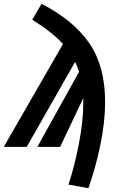

<svg xmlns="http://www.w3.org/2000/svg" viewBox="-64 -774 617 1012"><path d="M490 -237Q490 -132 465.5 -12.5Q441 107 402 218L297 199Q331 95 353 -22Q375 -139 375 -233V-257L253 0H133L353 -396Q345 -421 332 -448L77 0H-44L268 -542Q212 -604 106 -670L155 -754Q325 -666 407.5 -545Q490 -424 490 -237Z"/></svg>

Font: Fira Sans Compressed SemiBold
Style: Italic
Weight: 600
Width: 1
Italic angle: -8°
Designer: bBox Type GmbH & Carrois Corporate GbR & Edenspiekermann AG
Foundry: bBox Type GmbH & Carrois Corporate GbR & Edenspiekermann AG
Version: Version 4.301